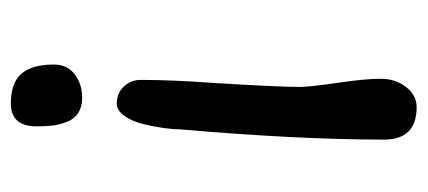

<svg xmlns="http://www.w3.org/2000/svg" viewBox="-233 -498 773 347"><g transform="rotate(-90 153.5 -324.5)"><path d="M150.4 -562.5Q134.3 -562.5 123.3 -569.3Q112.3 -576.2 107.2 -588.9Q102.1 -601.6 100.3 -614.3Q98.6 -627 98.6 -644.5Q98.6 -691.4 140.1 -691.4Q177.7 -691.4 194.1 -671.9Q210.4 -652.3 210.4 -613.8Q210.4 -589.4 192.6 -575.9Q174.8 -562.5 150.4 -562.5ZM74.7 -17.1Q74.7 -171.4 93.3 -387.2Q93.3 -398.9 95.7 -416Q98.1 -433.1 103 -452.9Q107.9 -472.7 117.7 -486.3Q127.4 -500 140.1 -500Q158.7 -500 170.7 -487.1Q182.6 -474.1 182.6 -457Q182.6 -400.4 177.2 -326.7Q169.9 -208.5 169.9 -168.5Q169.9 -152.3 178.2 -94.2Q184.6 -50.8 184.6 -22.5Q184.6 3.9 169.7 22.9Q154.8 42 133.3 42Q74.7 42 74.7 -17.1Z"/></g></svg>

Font: Short Stack
Style: Regular
Weight: 400
Designer: James Grieshaber
Foundry: James Grieshaber
Version: Version 1.002